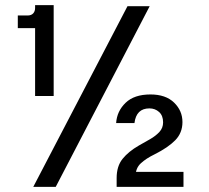

<svg xmlns="http://www.w3.org/2000/svg" viewBox="-20 -724 809 744"><path d="M109 0 474 -700H560L196 0ZM116 -352V-615H49V-664H87Q101 -664 108.5 -672Q116 -680 116 -693V-704H188V-352ZM432 0V-34Q432 -80 455 -108.5Q478 -137 518 -160Q541 -173 562 -185Q583 -197 597.5 -212.5Q612 -228 612 -250Q612 -276 596.5 -290Q581 -304 559 -304Q508 -304 501 -247H430Q433 -293 466.5 -325.5Q500 -358 563 -358Q622 -358 654.5 -326.5Q687 -295 687 -251Q687 -209 659 -180.5Q631 -152 579 -126Q546 -110 525.5 -91Q505 -72 505 -39L491 -58H691V0Z"/></svg>

Font: Host Grotesk Light
Style: Regular
Weight: 400
Version: Version 1.003